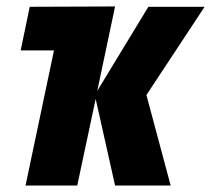

<svg xmlns="http://www.w3.org/2000/svg" viewBox="-20 -574 653 594"><path d="M59 0H219L276 -268L336 0H508L433 -280L613 -553H439L281 -293L336 -554L72 -553L44 -418H147Z"/></svg>

Font: Noto Sans ExtraCondensed Black
Style: Italic
Weight: 900
Width: 2
Italic angle: -12°
Designer: Monotype Design Team
Foundry: Monotype Imaging Inc.
Version: Version 2.013